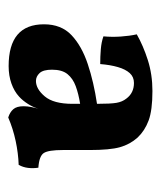

<svg xmlns="http://www.w3.org/2000/svg" viewBox="19 -778 399 478"><g transform="rotate(90 219.0 -538.5)"><path d="M272 -359Q259 -363 251.5 -371.5Q244 -380 244 -397Q244 -407 246 -416.5Q248 -426 250 -434Q247 -422 238.5 -408.5Q230 -395 220 -386Q207 -374 187.5 -367Q168 -360 144 -360Q40 -360 40 -448Q40 -491 67 -516.5Q94 -542 139 -557Q184 -572 238 -580Q238 -614 235.5 -628.5Q233 -643 225 -653Q211 -672 186 -672Q171 -672 161.5 -661.5Q152 -651 146.5 -632Q141 -613 139 -588Q120 -588 102 -589.5Q84 -591 70 -596Q72 -617 70.5 -639Q69 -661 65 -679Q93 -695 129 -706.5Q165 -718 206 -718Q254 -718 279.5 -708.5Q305 -699 322 -681Q339 -662 346 -637Q353 -612 353 -562V-495Q353 -459 360.5 -447.5Q368 -436 397 -434Q399 -421 397.5 -408.5Q396 -396 390 -385Q361 -384 330.5 -377.5Q300 -371 272 -359ZM181 -428Q201 -428 219.5 -450Q238 -472 238 -519V-538Q213 -534 194 -527Q175 -520 164 -506.5Q153 -493 153 -468Q153 -446 161.5 -437Q170 -428 181 -428Z"/></g></svg>

Font: Vollkorn
Style: Bold
Weight: 700
Designer: Friedrich Althausen
Foundry: Friedrich Althausen
Version: Version 5.000